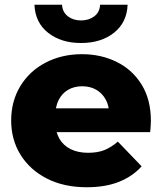

<svg xmlns="http://www.w3.org/2000/svg" viewBox="-20 -779 682 808"><path d="M345 9Q249 9 177.5 -27.5Q106 -64 66.5 -127.5Q27 -191 27 -272Q27 -353 65.5 -416.5Q104 -480 172 -515.5Q240 -551 325 -551Q405 -551 471 -518.5Q537 -486 576 -423Q615 -360 615 -270Q615 -260 614 -247Q613 -234 612 -223H183V-323H511L439 -295Q440 -332 425.5 -359Q411 -386 385.5 -401Q360 -416 326 -416Q292 -416 266.5 -401Q241 -386 227 -358.5Q213 -331 213 -294V-265Q213 -225 229.5 -196Q246 -167 277 -151.5Q308 -136 351 -136Q391 -136 419.5 -147.5Q448 -159 476 -183L576 -79Q537 -36 480 -13.5Q423 9 345 9ZM321 -598Q237 -598 182.5 -641Q128 -684 125 -759H241Q243 -728 265.5 -710.5Q288 -693 321 -693Q354 -693 377 -710.5Q400 -728 401 -759H517Q514 -684 459.5 -641Q405 -598 321 -598Z"/></svg>

Font: Montserrat Thin ExtraBold
Style: Regular
Weight: 800
Version: Version 9.000